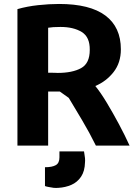

<svg xmlns="http://www.w3.org/2000/svg" viewBox="-20 -727 685 969"><path d="M590 -478Q590 -590 512 -648.5Q434 -707 278 -707Q228 -707 172.5 -701Q117 -695 68 -681V8H223V-265H282Q293 -257 304.5 -249Q316 -241 327 -233Q356 -185 394 -121Q432 -57 464 8H634Q611 -43 580.5 -100Q550 -157 519 -208.5Q488 -260 461 -293Q516 -316 553 -363Q590 -410 590 -478ZM285 -591Q351 -591 392.5 -565.5Q434 -540 433 -475Q433 -407 389 -383Q345 -359 271 -359Q270 -359 258.5 -359.5Q247 -360 235.5 -360Q224 -360 223 -360V-587Q234 -589 249.5 -590Q265 -591 285 -591ZM280 67Q280 96 261.5 106.5Q243 117 207 117V212Q215 215 227 217Q239 219 251 221Q258 222 263.5 221.5Q269 221 275 221Q310 219 340 206Q370 193 389 165Q408 137 409 92Q409 89 409.5 83.5Q410 78 409 71Q408 66 407 57Q406 48 404 37H280Z"/></svg>

Font: Repo Bold
Style: Bold
Weight: 700
Designer: Stefan Peev
Foundry: Context Ltd
Version: Version 1.502